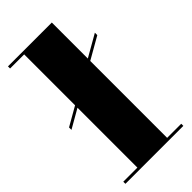

<svg xmlns="http://www.w3.org/2000/svg" viewBox="-235 -808 867 867"><g transform="rotate(-45 198.0 -375.0)"><path d="M11.5 -13.5V0H381.5V-13.5H291.5V-504.5L396.5 -564.5V-580L291.5 -520V-750H11.5V-736.5H101.5V-411.5L11.5 -360V-344.5L101.5 -396V-13.5Z"/></g></svg>

Font: Bodoni* 16pt Fatface
Style: Regular
Weight: 900
Version: Version 2.3